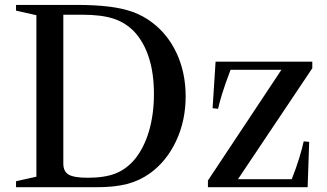

<svg xmlns="http://www.w3.org/2000/svg" viewBox="-20 -782 1366 802"><path d="M47 0V-25L132 -44V-718.5L47 -737.5V-761.5H296.5Q376.5 -761.5 434.2 -754.5Q492 -747.5 535.2 -731.8Q578.5 -716 613.5 -689.5Q681.5 -639 718.5 -558.2Q755.5 -477.5 755.5 -379.5Q755.5 -278.5 716 -193.8Q676.5 -109 607 -58.5Q563 -27 511 -13.5Q459 0 384 0ZM347 -39.5Q418 -39.5 463.5 -57.8Q509 -76 544 -118Q582.5 -166 602.8 -235.8Q623 -305.5 623 -390Q623 -474.5 602.5 -539.5Q582 -604.5 542 -648.5Q505.5 -687 455 -703.8Q404.5 -720.5 324 -720.5H244.5V-99Q244.5 -65.5 267 -52.5Q289.5 -39.5 347 -39.5ZM848.5 0V-28L1155.5 -490.5H943Q918 -424 907 -387.5Q896 -351 891 -327.5L868 -330L880.5 -524.5H1284.5V-497L974 -33.5H1198.5Q1216 -76.5 1229.2 -119.5Q1242.5 -162.5 1248.5 -191.5L1271.5 -189.5L1265 0Z"/></svg>

Font: Libre Caslon Text
Style: Regular
Weight: 400
Designer: Pablo Impallari, Rodrigo Fuenzalida, Katja Schimmel
Foundry: Pablo Impallari, Rodrigo Fuenzalida
Version: Version 2.000